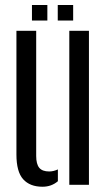

<svg xmlns="http://www.w3.org/2000/svg" viewBox="-20 -720 420 748"><path d="M44 -118V-600H121V-112.5Q121 -80.5 133 -66.2Q145 -52 171.5 -52Q188.5 -52 205.5 -60V-14Q180.5 7.5 145.5 7.5Q96.5 7.5 70.2 -21.8Q44 -51 44 -118ZM250 0V-600H326.5V0ZM205 -640V-700.5H265V-640ZM104.5 -640V-700.5H164.5V-640Z"/></svg>

Font: Big Shoulders Stencil Display Medium
Style: Regular
Weight: 500
Designer: Patric King
Foundry: XO Type Co
Version: Version 1.000